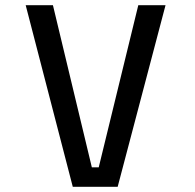

<svg xmlns="http://www.w3.org/2000/svg" viewBox="-20 -720 750 740"><path d="M513 -700H618L433.5 0H260.5L79 -700H184L334 -75H360.5Z"/></svg>

Font: League Mono
Style: Regular
Weight: 400
Width: 6
Designer: Tyler Finck
Foundry: The League of Moveable Type / Tyler Finck
Version: Version 2.300;RELEASE